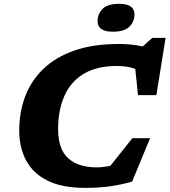

<svg xmlns="http://www.w3.org/2000/svg" viewBox="-20 -944 864 978"><path d="M653 -19Q605 -5 547.8 4Q490.5 13 414 13Q296 13 222 -24Q148 -61 113 -126.8Q78 -192.5 78 -278.5Q78 -373 108.5 -453.5Q139 -534 201.5 -593.8Q264 -653.5 359.5 -686.8Q455 -720 585 -720Q619.5 -720 649.8 -716.8Q680 -713.5 707 -707.5L755.5 -751H823.5L776.5 -459.5H683L669 -593Q629.5 -608 576 -608Q473 -608 406.5 -568Q340 -528 308 -455.5Q276 -383 276 -286Q276 -184.5 327.2 -138Q378.5 -91.5 473 -91.5Q502.5 -91.5 542 -99L654 -240H744.5ZM554 -782.5Q477 -782.5 477 -837Q477 -872.5 502.2 -898.5Q527.5 -924.5 587.5 -924.5Q665 -924.5 665 -870.5Q665 -834.5 639.8 -808.5Q614.5 -782.5 554 -782.5Z"/></svg>

Font: Newsreader Caption
Style: Bold Italic
Weight: 700
Italic angle: -17°
Designer: Hugues Gentile
Foundry: Production Type
Version: Version 1.001